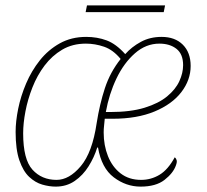

<svg xmlns="http://www.w3.org/2000/svg" viewBox="-20 -683 768 713"><path d="M187 10Q163 10 137 2.5Q111 -5 88.5 -26Q66 -47 52 -87.5Q38 -128 38 -193Q38 -232 47.5 -279Q57 -326 77 -373Q97 -420 128 -459Q159 -498 202 -522Q245 -546 300 -546Q341 -546 376 -533Q411 -520 445 -482Q469 -509 503 -527.5Q537 -546 580 -546Q630 -546 659 -517Q688 -488 688 -438Q688 -386 653.5 -341Q619 -296 554 -269Q489 -242 398 -242H369Q368 -229 366.5 -216.5Q365 -204 365 -191Q365 -143 381 -103Q397 -63 428 -39Q459 -15 504 -15Q541 -15 572.5 -34Q604 -53 629 -99Q634 -95 636 -88Q638 -81 633 -68Q623 -40 591 -15Q559 10 502 10Q448 10 402.5 -24.5Q357 -59 344 -135H341Q330 -99 309 -65.5Q288 -32 257.5 -11Q227 10 187 10ZM190 -15Q237 -15 280 -66Q323 -117 339 -226Q350 -296 369.5 -355.5Q389 -415 428 -464Q400 -498 366.5 -509.5Q333 -521 299 -521Q249 -521 211 -498.5Q173 -476 145.5 -439.5Q118 -403 100.5 -358.5Q83 -314 74.5 -269.5Q66 -225 66 -188Q66 -91 100.5 -53Q135 -15 190 -15ZM389 -267Q465 -267 517 -283Q569 -299 600.5 -325Q632 -351 646 -381.5Q660 -412 660 -441Q660 -482 635.5 -501.5Q611 -521 572 -521Q522 -521 481 -485Q440 -449 412.5 -391.5Q385 -334 373 -267ZM298 -638 303 -663H593L588 -638Z"/></svg>

Font: Noto Serif Thin
Style: Italic
Weight: 100
Italic angle: -12°
Designer: Monotype Design Team
Foundry: Monotype Imaging Inc.
Version: Version 2.014; ttfautohint (v1.8.4.7-5d5b)